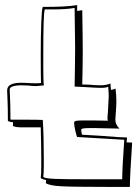

<svg xmlns="http://www.w3.org/2000/svg" viewBox="-20 -706 539 754"><path d="M141 -380Q140 -415 140 -493Q140 -562 142 -616Q144 -670 148 -679H161Q241 -679 283 -686V-663L303 -666Q305 -556 305 -500Q305 -462 303 -374H315Q329 -374 347 -372L374 -371Q396 -371 414 -378Q414 -369 416 -353Q425 -354 434 -358Q434 -350 436 -336L437 -309Q437 -294 435 -266Q433 -244 433 -236Q433 -217 449 -201L355 -203Q349 -203 331 -203Q313 -203 306 -201.5Q299 -200 299 -197Q299 -188 302 -177Q368 -173 371 -173Q459 -166 479 -166L477 -147L499 -146Q490 -12 490 28H398Q268 28 220.5 25.5Q173 23 160 13L161 1Q145 -2 140 -7Q142 -21 142 -53V-86Q142 -128 140 -206H60Q52 -206 45.5 -207Q39 -208 31 -211V-226Q21 -226 11 -231Q11 -283 9.5 -313.5Q8 -344 8 -351Q8 -381 64 -381L92 -380Q101 -379 120 -379Q134 -379 141 -380ZM120 -368Q111 -368 91 -370L66 -371Q18 -371 18 -354Q18 -348 19.5 -319.5Q21 -291 21 -237Q22 -236 28 -236H86Q123 -236 148 -235Q152 -175 152 -86V-55Q152 -25 150 -11Q158 -5 196 -3.5Q234 -2 326 -2H460Q460 -46 468 -157L401 -161Q289 -168 283 -168Q281 -170 276 -191.5Q271 -213 271 -224Q271 -230 279.5 -231.5Q288 -233 309 -233H341Q377 -233 404 -232Q402 -234 402 -243Q402 -248 404 -270Q407 -321 407 -328Q407 -341 405 -365H404Q396 -361 376 -361Q359 -361 314 -364Q305 -364 273 -366Q275 -472 275 -519Q275 -564 273 -674V-675Q245 -669 182 -669H156Q150 -657 150 -493V-442Q150 -393 152 -370H143Q127 -368 120 -368Z"/></svg>

Font: Londrina Shadow
Style: Regular
Weight: 400
Designer: Marcelo Magalhaes
Foundry: Marcelo Magalhães
Version: Version 1.002